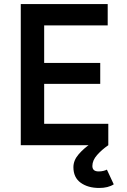

<svg xmlns="http://www.w3.org/2000/svg" viewBox="-20 -720 630 952"><path d="M83 0V-700H514V-594H199V-408H477V-304H199V-106H517V0ZM472 212Q416 212 380 186Q344 160 344 109Q344 75 370 45Q396 15 429 -7L517 0Q485 22 461.5 48.5Q438 75 438 103Q438 130 469 130Q483 130 494 127Q505 124 510 121L544 194Q516 212 472 212Z"/></svg>

Font: Figtree SemiBold
Style: Regular
Weight: 600
Designer: Erik Kennedy
Foundry: Erik Kennedy
Version: Version 2.001; ttfautohint (v1.8.4.7-5d5b);gftools[0.9.27]